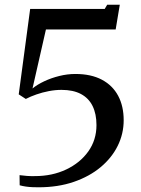

<svg xmlns="http://www.w3.org/2000/svg" viewBox="-20 -781 600 815"><path d="M63 -37.5Q77.5 -35.5 94.8 -34.2Q112 -33 128.5 -33.5Q201.5 -33.5 260.8 -61.5Q320 -89.5 354.8 -138.2Q389.5 -187 389.5 -250Q389.5 -297.5 373 -331Q356.5 -364.5 323.5 -382Q290.5 -399.5 241 -399.5Q214.5 -399.5 187.2 -394.2Q160 -389 134.8 -380.2Q109.5 -371.5 89.5 -361L59.5 -380.5L108 -743H424.5L435 -761H488.5L471 -656H175L118 -405.5Q138 -422 167.8 -436Q197.5 -450 231.8 -458.5Q266 -467 300 -467Q366.5 -467 412.2 -442.8Q458 -418.5 481.5 -374.5Q505 -330.5 505 -270.5Q505 -213.5 479.8 -162.2Q454.5 -111 407.2 -71.5Q360 -32 293.2 -9Q226.5 14 143.5 14Q132 14 118.2 13.5Q104.5 13 90.2 11Q76 9 63.5 5.5Z"/></svg>

Font: Merriweather 72pt
Style: Regular
Weight: 400
Version: Version 2.100